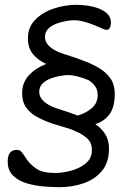

<svg xmlns="http://www.w3.org/2000/svg" viewBox="-20 -645 543 798"><path d="M225 133Q198 133 162 130Q126 127 91.5 117Q57 107 34.5 85Q12 63 12 26Q12 -22 50 -22Q63 -22 70 -13L79 -1Q82 3 84.5 7.5Q87 12 91 17Q105 38 131 56Q157 74 209 74Q239 74 275 64.5Q311 55 336.5 34Q362 13 362 -22Q362 -51 344 -68Q326 -85 304 -95Q294 -100 281.5 -105Q269 -110 255 -114Q242 -118 229 -122Q216 -126 202 -130Q166 -142 136.5 -157.5Q107 -173 89.5 -197Q72 -221 72 -258Q72 -302 100.5 -332.5Q129 -363 172 -379Q138 -395 117 -420Q96 -445 96 -486Q96 -532 126.5 -563Q157 -594 203.5 -609.5Q250 -625 298 -625Q316 -625 340 -622Q364 -619 387 -611Q410 -603 425.5 -588.5Q441 -574 441 -550Q441 -538 436.5 -529.5Q432 -521 423 -521Q417 -521 413 -523Q369 -543 339.5 -552Q310 -561 288 -561Q275 -561 254.5 -557.5Q234 -554 214 -546.5Q194 -539 180.5 -525.5Q167 -512 167 -491Q167 -453 225 -428Q246 -420 272 -412Q298 -404 326 -393Q362 -380 392 -362Q422 -344 439.5 -318.5Q457 -293 457 -255Q457 -200 435.5 -170.5Q414 -141 376 -129Q402 -112 417.5 -87Q433 -62 433 -27Q433 30 404 65Q375 100 328 116.5Q281 133 225 133ZM302 -165H303Q336 -174 361 -195Q386 -216 386 -250Q386 -272 375 -287Q364 -302 348 -312Q295 -333 264 -333Q251 -333 230.5 -329.5Q210 -326 190 -318.5Q170 -311 156.5 -297.5Q143 -284 143 -263Q143 -225 201 -200Q222 -192 248 -184Q274 -176 302 -165Z"/></svg>

Font: Fuzzy Bubbles
Style: Regular
Weight: 400
Designer: Robert E. Leuschke
Foundry: Robert E. Leuschke
Version: Version 1.010; ttfautohint (v1.8.3)